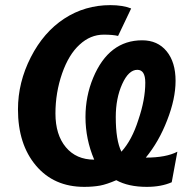

<svg xmlns="http://www.w3.org/2000/svg" viewBox="-20 -718 765 748"><path d="M453 -127Q494 -172 519 -251Q546 -330 546 -396Q546 -446 515 -446Q481 -446 456 -390.5Q431 -335 431 -262Q431 -171 453 -127ZM552 10Q480 10 433 -16Q396 0 370 5Q342 10 308 10Q190 10 120 -73Q50 -156 50 -292Q50 -397 100 -495Q150 -593 230.5 -645.5Q311 -698 410 -698Q458 -698 491 -685L440 -578Q420 -583 384 -583Q332 -583 290 -544Q248 -506 222 -432Q196 -357 196 -276Q196 -193 236.5 -144.5Q277 -96 347 -96Q313 -176 313 -262Q313 -343 343 -415Q404 -561 534 -561Q594 -561 629 -518.5Q664 -476 664 -403Q664 -333 631 -249Q599 -166 548 -104Q627 -104 671 -127L649 -8Q608 10 552 10Z"/></svg>

Font: Libra Sans
Style: Bold Italic
Weight: 700
Italic angle: -12°
Foundry: Context Ltd
Version: Version 1.002